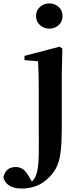

<svg xmlns="http://www.w3.org/2000/svg" viewBox="-115 -821 470 1112"><path d="M12.6 271Q-35.4 271 -61.8 253.5Q-88.2 236.1 -95.4 207.2Q-83 146.4 -24 146.4Q-0.7 146.4 16.9 158.4Q34.4 170.3 49.5 196.7L78.6 244.5V250.8H57.1V242.3Q68.8 232.4 78.3 221.4Q87.8 210.5 94.2 192.1Q104.5 164.2 107.5 119.3Q110.5 74.4 109.9 16.9Q109.4 -40.5 109.4 -105.9V-304.4Q109.4 -353.9 108.5 -392.2Q107.6 -430.4 105.6 -466.2L26.8 -472.9V-497.4L229.2 -550.4L246.1 -540.2L242.8 -387.9V-80.4Q242.8 -1.2 237 51.6Q231.2 104.4 215.7 139.9Q200.3 175.4 170.7 204.7Q133.8 242.4 92.9 256.7Q52 271 12.6 271ZM171.1 -655Q139.4 -655 116.6 -675.4Q93.8 -695.9 93.8 -728.8Q93.8 -760.3 116.6 -780.9Q139.4 -801.4 171.1 -801.4Q202 -801.4 224.7 -780.9Q247.3 -760.3 247.3 -728.8Q247.3 -695.9 224.7 -675.4Q202 -655 171.1 -655Z"/></svg>

Font: Noto Serif SC
Style: Regular
Weight: 200
Designer: Ryoko NISHIZUKA 西塚涼子 (kana & ideographs); Frank Grießhammer (Latin, Greek & Cyrillic); Wenlong ZHANG 张文龙 (bopomofo); San
Foundry: Adobe
Version: Version 2.001;hotconv 1.1.0;makeotfexe 2.6.0